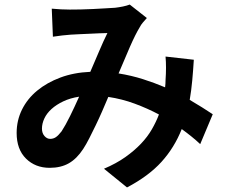

<svg xmlns="http://www.w3.org/2000/svg" viewBox="-20 -759 996 842"><path d="M250 -183Q267 -209 287 -249.5Q307 -290 327 -335Q288 -329 257.5 -314.5Q227 -300 206 -281Q185 -262 174.5 -239.5Q164 -217 164 -195Q164 -175 175 -162.5Q186 -150 200 -150Q214 -150 225 -157.5Q236 -165 250 -183ZM858 -127Q840 -144 819.5 -160.5Q799 -177 777 -193Q745 -112 688.5 -49.5Q632 13 537 63L436 -19Q490 -42 529.5 -70Q569 -98 598 -128.5Q627 -159 646 -192Q665 -225 677 -257Q626 -284 570.5 -304.5Q515 -325 455 -334Q442 -303 428 -271Q414 -239 399.5 -209Q385 -179 371.5 -152.5Q358 -126 345 -106Q317 -63 282 -43Q247 -23 198 -23Q135 -23 94 -63.5Q53 -104 53 -176Q53 -231 76.5 -278.5Q100 -326 143 -361.5Q186 -397 245 -419Q304 -441 376 -444Q396 -490 415 -535Q434 -580 451 -614Q437 -614 416 -613Q395 -612 372.5 -611Q350 -610 328 -609Q306 -608 290 -607Q275 -606 252.5 -603.5Q230 -601 212 -598L207 -721Q226 -719 248 -718Q270 -717 286 -717Q306 -717 333.5 -717.5Q361 -718 389 -719.5Q417 -721 443 -722.5Q469 -724 485 -725Q502 -727 519 -730.5Q536 -734 549 -739L624 -680Q614 -669 606 -659.5Q598 -650 593 -640Q574 -609 549.5 -553Q525 -497 500 -437Q556 -428 606.5 -412Q657 -396 704 -376Q705 -384 705.5 -392Q706 -400 706 -408Q708 -436 708 -462Q708 -488 706 -511L830 -497Q827 -449 823 -405.5Q819 -362 812 -321Q841 -304 866.5 -288Q892 -272 913 -258Z"/></svg>

Font: Kinto Sans
Style: Bold
Weight: 700
Designer: Authors: Ryoko NISHIZUKA  (kana & ideographs); Paul D. Hunt (Latin, Greek & Cyrillic); Wenlong ZHANG  (bopomofo); Sandol
Foundry: Adobe Systems Incorporated, ookami Inc.
Version: Version 0.001